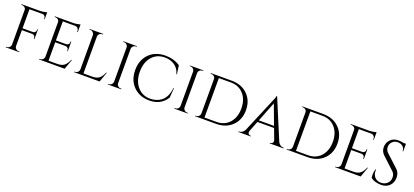

<svg xmlns="http://www.w3.org/2000/svg" viewBox="42 -1815 6311 2926"><g transform="rotate(20 3197.5 -352.0)"><path d="M472 -689V-605H462V-620Q462 -640 448 -654.5Q434 -669 413 -669H202V-360H371Q391 -361 405 -375Q419 -389 419 -409V-424H429V-266H419V-281Q419 -301 405.5 -315Q392 -329 372 -330H202V-73Q202 -47 221 -28.5Q240 -10 266 -10H279V0H60V-10H73Q99 -10 117.5 -28.5Q136 -47 137 -73V-633Q137 -657 117.5 -673.5Q98 -690 73 -690H61L60 -700H353Q384 -700 420.5 -706Q457 -712 472 -718Z M614 -10Q640 -10 658.5 -28.5Q677 -47 678 -73V-633Q678 -657 659 -673.5Q640 -690 614 -690H602L601 -700H894Q925 -700 961.5 -706Q998 -712 1013 -718V-592H1003V-610Q1003 -634 986.5 -651Q970 -668 947 -669H743V-360H912Q932 -361 946 -375Q960 -389 960 -410V-424H970V-266H960V-281Q960 -301 946.5 -315Q933 -329 913 -330H743V-31H886Q960 -31 999 -64Q1038 -97 1064 -162H1074L1016 0H601V-10Z M1181 -10Q1207 -10 1225.5 -28.5Q1244 -47 1245 -73V-627Q1244 -653 1225.5 -671.5Q1207 -690 1181 -690H1168V-700H1387V-690H1374Q1338 -690 1319 -659Q1310 -644 1310 -627V-31H1453Q1527 -31 1566 -64Q1605 -97 1631 -162H1641L1583 0H1168V-10Z M1728 -10Q1754 -10 1772.5 -28.5Q1791 -47 1792 -73V-628Q1791 -654 1772.5 -672Q1754 -690 1728 -690H1715V-700H1934V-690H1921Q1895 -690 1876.5 -672Q1858 -654 1857 -628V-73Q1857 -47 1876 -28.5Q1895 -10 1921 -10H1934V0H1715V-10Z M2396 -714Q2530 -714 2633 -646L2653 -505H2644Q2622 -591 2555 -637.5Q2488 -684 2396 -684Q2265 -684 2186.5 -593Q2108 -502 2108 -352Q2108 -202 2185.5 -110.5Q2263 -19 2390 -16Q2502 -16 2577 -77Q2658 -143 2675 -292H2683L2671 -135Q2580 14 2390 14Q2232 13 2132.5 -87Q2033 -187 2033 -350.5Q2033 -514 2132.5 -614Q2232 -714 2396 -714Z M2806 -10Q2832 -10 2850.5 -28.5Q2869 -47 2870 -73V-628Q2869 -654 2850.5 -672Q2832 -690 2806 -690H2793V-700H3012V-690H2999Q2973 -690 2954.5 -672Q2936 -654 2935 -628V-73Q2935 -47 2954 -28.5Q2973 -10 2999 -10H3012V0H2793V-10Z M3470 0H3131V-10H3144Q3170 -10 3188.5 -28.5Q3207 -47 3208 -73V-633Q3208 -657 3188.5 -673.5Q3169 -690 3144 -690H3132L3131 -700H3470Q3630 -700 3729.5 -603.5Q3829 -507 3829 -350Q3829 -193 3729.5 -96.5Q3630 0 3470 0ZM3273 -670V-30H3470Q3554 -30 3618.5 -70Q3683 -110 3718.5 -182.5Q3754 -255 3754 -350Q3754 -494 3675.5 -582Q3597 -670 3470 -670Z M4558 -10H4566V0H4341V-10H4350Q4371 -10 4381.5 -23.5Q4392 -37 4392 -49Q4392 -61 4388 -73L4324 -243H4054L3987 -72Q3983 -60 3983 -48.5Q3983 -37 3993.5 -23.5Q4004 -10 4025 -10H4034V0H3833V-10H3842Q3867 -10 3891 -26Q3915 -42 3930 -73L4156 -611Q4193 -692 4193 -714H4202L4470 -73Q4484 -42 4508 -26Q4532 -10 4558 -10ZM4066 -273H4312L4192 -594Z M4954 0H4615V-10H4628Q4654 -10 4672.5 -28.5Q4691 -47 4692 -73V-633Q4692 -657 4672.5 -673.5Q4653 -690 4628 -690H4616L4615 -700H4954Q5114 -700 5213.5 -603.5Q5313 -507 5313 -350Q5313 -193 5213.5 -96.5Q5114 0 4954 0ZM4757 -670V-30H4954Q5038 -30 5102.5 -70Q5167 -110 5202.5 -182.5Q5238 -255 5238 -350Q5238 -494 5159.5 -582Q5081 -670 4954 -670Z M5415 -10Q5441 -10 5459.5 -28.5Q5478 -47 5479 -73V-633Q5479 -657 5460 -673.5Q5441 -690 5415 -690H5403L5402 -700H5695Q5726 -700 5762.5 -706Q5799 -712 5814 -718V-592H5804V-610Q5804 -634 5787.5 -651Q5771 -668 5748 -669H5544V-360H5713Q5733 -361 5747 -375Q5761 -389 5761 -410V-424H5771V-266H5761V-281Q5761 -301 5747.5 -315Q5734 -329 5714 -330H5544V-31H5687Q5761 -31 5800 -64Q5839 -97 5865 -162H5875L5817 0H5402V-10Z M5980 -41Q5977 -55 5977 -95Q5977 -135 5992 -180H6001Q6000 -169 6000 -158Q6000 -97 6037 -56.5Q6074 -16 6135 -16Q6198 -16 6238.5 -54Q6279 -92 6279 -149.5Q6279 -207 6240 -243L6048 -421Q5994 -471 5994 -542Q5994 -613 6041.5 -663.5Q6089 -714 6170 -714Q6208 -714 6256 -704H6295V-581H6286Q6286 -628 6253.5 -656Q6221 -684 6170 -684Q6119 -684 6084.5 -650Q6050 -616 6050 -565Q6050 -514 6090 -477L6287 -295Q6337 -249 6337 -169Q6337 -89 6286 -37.5Q6235 14 6150 14Q6106 14 6056.5 0.5Q6007 -13 5980 -41Z"/></g></svg>

Font: Cinzel Decorative
Style: Regular
Weight: 400
Designer: Natanael Gama
Version: Version 1.002;PS 001.002;hotconv 1.0.56;makeotf.lib2.0.21325